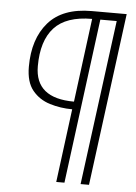

<svg xmlns="http://www.w3.org/2000/svg" viewBox="-55 -822 613 864"><g transform="rotate(5 252.0 -390.0)"><path d="M380 0H342L440 -745H366L269 0H232L275 -332Q222 -332 173.5 -347Q125 -362 94.5 -399.5Q64 -437 64 -506Q64 -632 128.5 -706Q193 -780 324 -780H482ZM280 -367 329 -745Q212 -745 158 -686Q104 -627 104 -512Q104 -367 280 -367Z"/></g></svg>

Font: Tanohe Sans ExtraLight
Style: Italic
Weight: 200
Designer: Village Type and Design LLC & Cristiano Sobral
Foundry: Cooper Hewitt Smithsonian Design Museum
Version: Version 1.00;September 29, 2021;FontCreator 13.0.0.2655 64-b